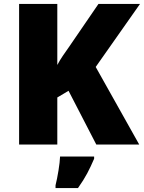

<svg xmlns="http://www.w3.org/2000/svg" viewBox="-20 -734 731 975"><path d="M687 0H469L328 -273L271 -239V0H77V-714H271V-404Q283 -427 299 -450.5Q315 -474 330 -495L480 -714H691L466 -394ZM458 72Q441 112 423 146Q405 180 376 221H262V207Q270 175 277 132Q284 89 285 61H458Z"/></svg>

Font: Noto Sans Oriya Blk
Style: Regular
Weight: 900
Designer: Amélie Bonet and Sol Matas
Foundry: Google LLC
Version: Version 2.006; ttfautohint (v1.8.4.7-5d5b)